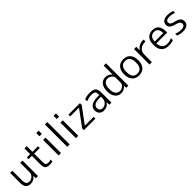

<svg xmlns="http://www.w3.org/2000/svg" viewBox="524 -2648 4556 4556"><g transform="rotate(-45 2801.5 -370.0)"><path d="M70.3 -519.5H144.5V-207Q144.5 -117.2 171.9 -83.5Q199.2 -49.8 257.8 -49.8Q311.5 -49.8 359.9 -96.2Q408.2 -142.6 408.2 -198.2V-519.5H485.4V0H413.1L412.1 -78.1H410.2Q340.8 9.8 238.3 9.8Q151.4 9.8 110.8 -38.1Q70.3 -85.9 70.3 -197.3Z M797.9 -690.4V-500H986.3V-440.4H797.9V-167Q797.9 -94.7 816.9 -72.3Q835.9 -49.8 889.6 -49.8Q934.6 -49.8 972.7 -64.5V-2Q925.8 9.8 877 9.8Q789.1 9.8 755.4 -26.9Q721.7 -63.5 721.7 -160.2V-440.4H609.4V-500H721.7V-690.4Z M1176.8 0V-519.5H1256.8V0ZM1176.8 -642.6V-750H1256.8V-642.6Z M1466.8 0V-750H1546.9V0Z M1756.8 0V-519.5H1836.9V0ZM1756.8 -642.6V-750H1836.9V-642.6Z M2026.4 -519.5H2412.1V-460L2118.2 -61.5V-59.6H2412.1V0H2026.4V-59.6L2320.3 -458V-460H2026.4Z M2873 -330.1V-357.4Q2873 -418 2845.2 -442.4Q2817.4 -466.8 2746.1 -466.8Q2662.1 -466.8 2565.4 -428.7V-498Q2655.3 -530.3 2746.1 -530.3Q2861.3 -530.3 2905.8 -488.3Q2950.2 -446.3 2950.2 -336.9V0H2877.9L2876 -88.9H2874Q2814.5 9.8 2690.4 9.8Q2622.1 9.8 2579.1 -33.2Q2536.1 -76.2 2536.1 -147.5Q2536.1 -230.5 2602.1 -280.3Q2668 -330.1 2813.5 -330.1ZM2873 -275.4H2813.5Q2714.8 -275.4 2664.1 -243.2Q2613.3 -210.9 2613.3 -153.3Q2613.3 -108.4 2638.7 -80.6Q2664.1 -52.7 2706.1 -52.7Q2778.3 -52.7 2825.7 -101.1Q2873 -149.4 2873 -227.5Z M3440.4 -750H3517.6V0H3445.3L3444.3 -74.2H3442.4Q3376 9.8 3274.4 9.8Q3181.6 9.8 3123 -62.5Q3064.5 -134.8 3064.5 -259.8Q3064.5 -388.7 3121.1 -459.5Q3177.7 -530.3 3274.4 -530.3Q3374 -530.3 3438.5 -452.1H3440.4ZM3140.6 -259.8Q3140.6 -156.2 3180.2 -103Q3219.7 -49.8 3291 -49.8Q3348.6 -49.8 3394.5 -90.3Q3440.4 -130.9 3440.4 -182.6V-336.9Q3440.4 -387.7 3395 -428.7Q3349.6 -469.7 3291 -469.7Q3140.6 -469.7 3140.6 -259.8Z M3699.7 -459Q3762.7 -530.3 3874.5 -530.3Q3986.3 -530.3 4049.3 -459Q4112.3 -387.7 4112.3 -259.8Q4112.3 -131.8 4049.3 -61Q3986.3 9.8 3874.5 9.8Q3762.7 9.8 3699.7 -61Q3636.7 -131.8 3636.7 -259.8Q3636.7 -387.7 3699.7 -459ZM3714.8 -259.8Q3714.8 -49.8 3875 -49.8Q4035.2 -49.8 4035.2 -259.8Q4035.2 -469.7 3875 -469.7Q3714.8 -469.7 3714.8 -259.8Z M4227.5 -519.5H4303.7V-404.3H4305.7Q4336.9 -457 4395.5 -488.3Q4454.1 -519.5 4527.3 -519.5H4546.9V-453.1H4527.3Q4423.8 -453.1 4365.7 -398.9Q4307.6 -344.7 4307.6 -246.1V0H4227.5Z M4699.2 -240.2Q4705.1 -47.9 4879.9 -47.9Q4948.2 -47.9 5028.3 -81.1V-14.6Q4946.3 10.7 4873 9.8Q4750 9.8 4686 -57.6Q4622.1 -125 4622.1 -259.8Q4622.1 -398.4 4683.6 -464.4Q4745.1 -530.3 4851.6 -530.3Q5061.5 -530.3 5062.5 -266.6Q5062.5 -257.8 5059.6 -240.2ZM4699.2 -298.8H4987.3Q4984.4 -471.7 4851.6 -471.7Q4709 -471.7 4699.2 -298.8Z M5363.3 -469.7Q5243.2 -469.7 5243.2 -392.6Q5243.2 -358.4 5267.1 -336.4Q5291 -314.5 5354.5 -299.8Q5462.9 -275.4 5502.9 -238.8Q5543 -202.1 5543 -132.8Q5543 -65.4 5491.7 -27.8Q5440.4 9.8 5346.7 9.8Q5253.9 9.8 5176.8 -23.4V-86.9Q5256.8 -49.8 5340.8 -49.8Q5466.8 -49.8 5466.8 -132.8Q5466.8 -168.9 5440.9 -192.9Q5415 -216.8 5346.7 -233.4Q5250 -256.8 5208 -293Q5166 -329.1 5166 -386.7Q5166 -453.1 5215.8 -491.7Q5265.6 -530.3 5357.4 -530.3Q5441.4 -530.3 5525.4 -502.9V-439.5Q5442.4 -469.7 5363.3 -469.7Z"/></g></svg>

Font: Mgen+ 1c regular
Style: Regular
Weight: 400
Designer: [Source Han Sans]
Ryoko NISHIZUKA  (kana & ideographs); Paul D. Hunt (Latin, Greek & Cyrillic); Wenlong ZHANG  (bopomofo
Version: Version 1.059.20150602